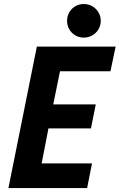

<svg xmlns="http://www.w3.org/2000/svg" viewBox="-20 -957 608 977"><path d="M167.5 -719.7H568.4L542 -594.2H285.2L251 -425.8H467.3L442.9 -303.7H226.6L191.9 -125.5H448.2L423.3 0H22.9ZM321.3 -851.1Q321.3 -874.5 332.5 -894.3Q343.8 -914.1 363.3 -925.3Q382.8 -936.5 406.7 -936.5Q430.2 -936.5 450 -925Q469.7 -913.6 481.2 -894Q492.7 -874.5 492.7 -851.1Q492.7 -827.6 481.2 -808.1Q469.7 -788.6 450 -777.1Q430.2 -765.6 406.7 -765.6Q382.8 -765.6 363.3 -776.9Q343.8 -788.1 332.5 -807.9Q321.3 -827.6 321.3 -851.1Z"/></svg>

Font: Reddit Sans Chocolate
Style: Bold Italic
Weight: 700
Italic angle: -11.25°
Designer: Stephen Hutchings
Version: Version 1.013